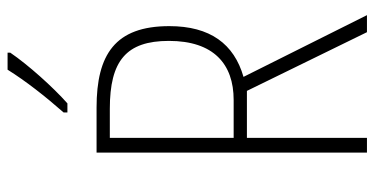

<svg xmlns="http://www.w3.org/2000/svg" viewBox="-261 -728 989 507"><g transform="rotate(-90 233.5 -474.5)"><path d="M348 -942V-949H303C273 -901 233 -850 190 -801V-791H214C257 -829 316 -895 348 -942ZM203 -714H84V0H123V-317H247L402 0H447L284 -326C371 -351 418 -414 418 -522C418 -665 343 -714 203 -714ZM200 -679C326 -679 379 -636 379 -523C379 -405 318 -352 223 -352H123V-679Z"/></g></svg>

Font: Noto Sans Myanmar Condensed ExtraLight
Style: Regular
Weight: 200
Width: 3
Designer: Monotype Design Team
Foundry: Monotype Imaging Inc.
Version: Version 2.107